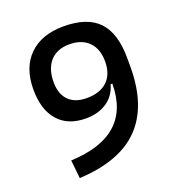

<svg xmlns="http://www.w3.org/2000/svg" viewBox="-129 -801 843 915"><g transform="rotate(-20 293.0 -343.0)"><path d="M246.1 -247.1Q155.3 -247.1 106 -303.2Q56.6 -359.4 56.6 -461.9Q56.6 -572.8 119.4 -634.5Q182.1 -696.3 293.9 -696.3Q414.6 -696.3 471.4 -636.2Q528.3 -576.2 528.3 -449.2V-406.2Q528.3 -208 427.5 -104.2Q326.7 -0.5 120.1 9.8L110.4 -83Q419.4 -96.2 419.9 -360.4H411.1Q396.5 -306.2 352.8 -276.6Q309.1 -247.1 246.1 -247.1ZM282.7 -336.9Q350.6 -336.9 387.2 -372.1Q423.8 -407.2 423.8 -471.7Q423.8 -535.2 388.7 -570.8Q353.5 -606.4 290.5 -606.4Q228.5 -606.4 193.8 -568.4Q159.2 -530.3 159.2 -461.9Q159.2 -401.9 191.2 -369.4Q223.1 -336.9 282.7 -336.9Z"/></g></svg>

Font: Cascadia Mono PL
Style: Regular
Weight: 400
Monospace: yes
Designer: Aaron Bell
Foundry: Saja Typeworks
Version: Version 2404.023; ttfautohint (v1.8.4)